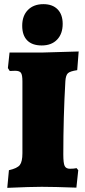

<svg xmlns="http://www.w3.org/2000/svg" viewBox="-20 -900 410 925"><path d="M23 -80Q63 -89 75.5 -105Q88 -121 88 -162V-508Q88 -539 81 -549Q74 -559 53 -559L27 -558L18 -572L26 -647H187Q211 -647 359 -652L352 -562Q318 -557 307.5 -547.5Q297 -538 295 -510Q285 -337 285 -156Q285 -114 291.5 -100.5Q298 -87 317 -87Q336 -87 349 -90L357 -80L348 4Q238 0 181 0Q127 0 15 5ZM87 -776Q87 -824 114.5 -852Q142 -880 189 -880Q233 -880 257.5 -855Q282 -830 282 -785Q282 -737 255 -709Q228 -681 181 -681Q135 -681 111 -705.5Q87 -730 87 -776Z"/></svg>

Font: Alegreya SC Black
Style: Regular
Weight: 900
Designer: Juan Pablo del Peral
Foundry: Huerta Tipografica
Version: Version 2.007; ttfautohint (v1.6)